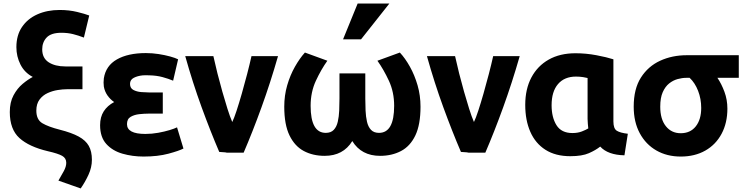

<svg xmlns="http://www.w3.org/2000/svg" viewBox="-20 -849 4168 1078"><path d="M315 -121Q252 -137 218 -157Q184 -177 184 -228Q184 -266 202 -290Q220 -314 247.5 -326.5Q275 -339 304 -343.5Q333 -348 355 -348H443V-476H347Q289 -476 253 -499.5Q217 -523 217 -572Q217 -612 242 -638.5Q267 -665 325 -665Q360 -665 390 -657.5Q420 -650 451 -638L481 -762Q458 -771 413 -782Q368 -793 315 -793Q245 -793 190 -768.5Q135 -744 103.5 -697.5Q72 -651 72 -584Q72 -532 95 -486.5Q118 -441 164 -417Q137 -403 107 -378Q77 -353 56 -314Q35 -275 35 -220Q35 -123 89 -74Q143 -25 249 0Q306 13 329 26Q352 39 352 65Q352 87 337.5 113Q323 139 308 165L433 209Q457 175 476.5 133Q496 91 496 48Q496 1 478.5 -30Q461 -61 421.5 -82.5Q382 -104 315 -121Z M796 -97Q693 -97 693 -152Q693 -181 713.5 -193Q734 -205 762 -208Q790 -211 812 -211H894V-330H815Q798 -330 773 -332Q748 -334 729 -344Q710 -354 710 -378Q710 -401 731 -412Q752 -423 782 -426Q800 -427 820 -426Q860 -425 893 -416Q926 -407 952 -396L980 -516Q964 -524 935 -532Q906 -540 870.5 -545.5Q835 -551 799 -551Q699 -551 636.5 -515.5Q574 -480 563 -409Q560 -385 563 -363Q568 -335 583.5 -313Q599 -291 621 -276Q583 -256 562.5 -224Q542 -192 542 -146Q542 -79 577 -40.5Q612 -2 668 14Q724 30 786 30Q866 30 925.5 14Q985 -2 1010 -15L974 -134Q960 -127 932 -118.5Q904 -110 868.5 -103.5Q833 -97 796 -97Z M1284 -164Q1271 -194 1257 -238.5Q1243 -283 1228.5 -334Q1214 -385 1201 -436.5Q1188 -488 1178 -534H1020Q1062 -384 1112 -247Q1162 -110 1211 4Q1219 5 1232.5 5.5Q1246 6 1253 8H1348Q1398 -108 1448 -246Q1498 -384 1541 -534H1392Q1382 -489 1367.5 -433Q1353 -377 1337.5 -323Q1322 -269 1308 -226.5Q1294 -184 1284 -164Z M1886 -437V-296Q1886 -262 1884.5 -228Q1883 -194 1876.5 -165.5Q1870 -137 1854 -120Q1838 -103 1809 -103Q1724 -103 1724 -255Q1724 -332 1753.5 -395.5Q1783 -459 1818 -508L1692 -554Q1663 -522 1636 -474.5Q1609 -427 1592.5 -370Q1576 -313 1576 -250Q1576 -149 1605.5 -88.5Q1635 -28 1686 -1Q1737 26 1803 26Q1907 26 1958 -57Q2009 26 2114 26Q2180 26 2231.5 -1Q2283 -28 2312 -88.5Q2341 -149 2341 -250Q2341 -313 2324.5 -370Q2308 -427 2281.5 -474.5Q2255 -522 2225 -554L2099 -508Q2134 -459 2163.5 -395.5Q2193 -332 2193 -255Q2193 -103 2108 -103Q2079 -103 2063 -120Q2047 -137 2040.5 -165.5Q2034 -194 2032.5 -228Q2031 -262 2031 -296V-437ZM2007 -628 2166 -829H1988L1906 -628Z M2641 -164Q2628 -194 2614 -238.5Q2600 -283 2585.5 -334Q2571 -385 2558 -436.5Q2545 -488 2535 -534H2377Q2419 -384 2469 -247Q2519 -110 2568 4Q2576 5 2589.5 5.5Q2603 6 2610 8H2705Q2755 -108 2805 -246Q2855 -384 2898 -534H2749Q2739 -489 2724.5 -433Q2710 -377 2694.5 -323Q2679 -269 2665 -226.5Q2651 -184 2641 -164Z M3350 -26Q3393 21 3486 23L3505 -98Q3462 -103 3443 -115Q3424 -127 3424 -167V-516Q3387 -528 3328.5 -539Q3270 -550 3211 -550Q3124 -550 3061 -514.5Q2998 -479 2963.5 -414Q2929 -349 2929 -260Q2929 -174 2957.5 -109Q2986 -44 3042.5 -8Q3099 28 3182 28Q3248 28 3286.5 11Q3325 -6 3350 -26ZM3279 -181Q3279 -167 3280.5 -153.5Q3282 -140 3283 -128Q3270 -120 3247 -111Q3224 -102 3194 -102Q3132 -102 3104.5 -146Q3077 -190 3077 -258Q3077 -335 3113 -377Q3149 -419 3214 -419Q3235 -419 3254 -416Q3273 -413 3279 -411Z M4064 -239Q4064 -289 4047.5 -333.5Q4031 -378 4008 -412H4128V-539H3836Q3754 -539 3686.5 -508Q3619 -477 3578.5 -413.5Q3538 -350 3538 -250Q3538 -164 3572 -101Q3606 -38 3665.5 -4Q3725 30 3802 30Q3881 30 3940 -3.5Q3999 -37 4031.5 -98Q4064 -159 4064 -239ZM3917 -243Q3917 -178 3886.5 -139.5Q3856 -101 3802 -101Q3750 -101 3718.5 -140.5Q3687 -180 3687 -250Q3687 -300 3701 -331.5Q3715 -363 3737 -380.5Q3759 -398 3784.5 -405Q3810 -412 3833 -412H3852Q3882 -384 3899.5 -339Q3917 -294 3917 -243Z"/></svg>

Font: Repo Bold
Style: Bold
Weight: 700
Designer: Stefan Peev
Foundry: Context Ltd
Version: Version 1.502